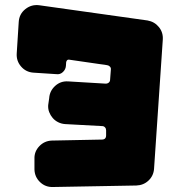

<svg xmlns="http://www.w3.org/2000/svg" viewBox="-20 -747 720 769"><path d="M241 -250Q226 -251 213 -257.5Q200 -264 191 -274.5Q182 -285 177 -298Q172 -311 173 -326L177 -354Q179 -383 201 -403Q223 -423 253 -421L403 -412Q411 -412 416 -416.5Q421 -421 421 -428L424 -468Q425 -475 420.5 -480Q416 -485 409 -486L257 -508Q252 -509 249 -506Q246 -503 245 -498L244 -483Q243 -469 232 -458.5Q221 -448 206 -450L114 -456Q84 -458 64.5 -480.5Q45 -503 47 -533L55 -659Q57 -691 81.5 -710.5Q106 -730 137 -726L571 -665Q599 -660 616.5 -638.5Q634 -617 632 -588L597 -71Q595 -43 575 -24Q555 -5 526 -4L192 2Q162 3 140.5 -17.5Q119 -38 118 -68V-111Q117 -140 137.5 -161.5Q158 -183 188 -184L388 -188Q405 -188 405 -205V-225Q405 -232 400.5 -237Q396 -242 389 -242Z"/></svg>

Font: d puntillas B to tiptoe
Style: Regular
Weight: 400
Designer: deFharo
Foundry: deFharo.com
Version: Version 1.001 2012